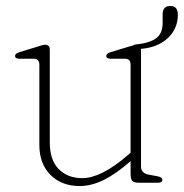

<svg xmlns="http://www.w3.org/2000/svg" viewBox="-20 -613 616 644"><path d="M112 -127V-396Q112 -416 93.5 -416H45.5Q30.5 -416 30.5 -425.5Q30.5 -433.5 45 -438L104 -456Q112 -458.5 119.5 -460.8Q127 -463 131 -463Q147 -463 147 -446V-135.5Q147 -76 177 -45.8Q207 -15.5 255.5 -15.5Q319 -15.5 406 -90.5L418 -100.5V-396Q418 -416 399.5 -416H351.5Q336.5 -416 336.5 -425.5Q336.5 -433.5 351 -438L410 -456Q414.5 -457 419 -458.5Q423.5 -460 427.5 -461Q429 -463 433 -463.5Q480 -468 502.8 -484Q525.5 -500 525.5 -536V-565Q525.5 -593 551.5 -593Q576.5 -593 576.5 -563.5Q576.5 -517 543.2 -485.5Q510 -454 452.5 -449L453 -446V-54Q453 -32 479.5 -27L507 -22Q524.5 -19 524.5 -10Q524.5 0 509 0H447.5Q429.5 0 423.8 -6Q418 -12 418 -32.5V-72.5Q369.5 -30 328.2 -9.5Q287 11 247 11Q187 11 149.5 -26.2Q112 -63.5 112 -127Z"/></svg>

Font: Fraunces 9pt S050 Thin
Style: Regular
Weight: 100
Version: Version 1.000; ttfautohint (v1.8.3)